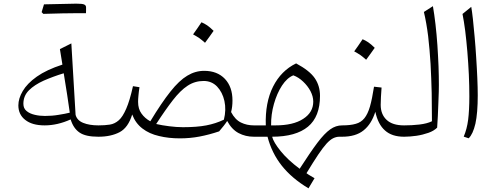

<svg xmlns="http://www.w3.org/2000/svg" viewBox="-20 -752 2751 1056"><path d="M323.3 -396.7C264.8 -377.6 218.1 -355.7 182.4 -330.5C146.7 -305.2 121 -278.6 105.2 -251.4C89 -224.3 81 -197.6 81 -172.4C81 -138.6 93.8 -111.9 119 -92.4C144.3 -72.4 179.5 -62.4 225.7 -62.4C272.4 -62.4 320 -73.3 368.6 -95.2C378.6 -62.4 394.8 -38.6 417.1 -23.3C439.5 -7.6 473.8 0 521 0H521.4V-62.4H521C488.1 -62.4 460 -67.1 437.6 -76.2C415.2 -85.2 401 -100 395.7 -120.5L372.4 -513.3L309.5 -481.9ZM330.5 -349C338.1 -301.9 344.3 -261.9 349.5 -230C354.8 -197.6 359.5 -165.2 363.8 -132.4C347.1 -128.1 327.1 -124.3 302.9 -120.5C278.6 -116.2 253.3 -114.3 227.1 -114.3C208.1 -114.3 189.5 -116.2 171.4 -120.5C152.9 -124.8 138.1 -131.4 126.2 -141.4C114.3 -151 108.6 -164.3 108.6 -181.4C108.6 -210 118.6 -234.8 139 -255.2C159.5 -275.7 186.7 -293.3 220.5 -308.6C254.3 -323.3 291 -337.1 330.5 -349ZM404.8 -679.5H452.9C453.3 -683.8 453.3 -688.1 453.3 -693.3V-711.9C453.3 -719 450 -723.8 443.3 -727.1C436.7 -730.5 421.9 -731.9 399 -731.9C376.2 -731.9 317.1 -730.5 221.9 -728.1C219 -719 214.8 -704.8 209 -685.2C211 -682.9 213.8 -680 218.1 -675.7C296.7 -678.1 359 -679.5 404.8 -679.5Z M1102.9 -362.4C1070 -362.4 1039 -353.3 1010 -335.7C980.5 -318.1 949.5 -289 917.6 -248.6C885.2 -208.1 848.1 -153.3 806.7 -84.8C786.2 -96.2 770 -110.5 758.1 -127.6C745.7 -144.3 739.5 -165.7 739.5 -191.9C739.5 -201.4 740 -212.9 741.4 -225.7C742.4 -238.6 744.3 -253.8 747.1 -272.4L711.4 -278.1C699.5 -224.8 687.1 -183.3 674.3 -154.3C661.4 -124.8 648.1 -103.3 633.3 -90.5C618.6 -77.6 602.4 -69.5 584.3 -66.7C565.7 -63.8 544.8 -62.4 521.4 -62.4C511.9 -62.4 507.1 -52.4 507.1 -32.4V-30C507.1 -10 511.9 0 521.4 0C567.6 0 606.7 -8.6 638.1 -25.2C669.5 -41.9 692.4 -74.3 707.1 -122.4C719 -90.5 737.6 -64.8 763.3 -45.2C788.6 -25.7 819 -11.9 854.8 -3.8C890 4.8 928.1 9 969.5 9C1006.7 9 1042.9 5.7 1077.6 -1C1112.4 -7.6 1148.6 -17.1 1185.2 -29.5C1194.3 -40.5 1202.9 -50.5 1210 -59.5C1217.1 -68.6 1223.8 -77.6 1229.5 -86.7C1246.2 -55.7 1267.1 -33.3 1292.4 -20C1317.6 -6.7 1345.2 0 1376.2 0H1376.7V-62.4H1376.2C1350 -62.4 1326.7 -67.6 1305.2 -78.1C1283.8 -88.6 1265.7 -107.6 1251 -135.7C1256.2 -154.8 1258.6 -176.2 1258.6 -199.5C1258.6 -249 1244.8 -288.6 1217.1 -318.1C1189 -347.6 1151 -362.4 1102.9 -362.4ZM1100 -306.7C1129 -306.7 1153.8 -296.7 1173.8 -276.2C1193.3 -255.7 1207.1 -229 1214.3 -196.7C1221.4 -164.3 1220.5 -130 1211.4 -93.8C1181.4 -79.5 1149.5 -69 1114.8 -62.4C1080 -55.7 1037.1 -52.4 986.2 -52.4C962.4 -52.4 937.1 -54.3 911 -57.6C884.8 -61 860.5 -64.8 839 -70C872.9 -122.4 903.8 -166.2 931 -201.4C958.1 -236.2 984.8 -262.9 1011.9 -280.5C1038.6 -298.1 1068.1 -306.7 1100 -306.7ZM1088.1 -629.5C1080 -617.6 1072.4 -606.7 1065.2 -595.7C1057.6 -584.8 1050 -573.8 1041.9 -562.9C1053.3 -556.7 1064.8 -550 1076.2 -542.4C1087.1 -534.3 1097.6 -525.7 1107.6 -516.7C1115.7 -527.6 1123.8 -539 1131.9 -550C1139.5 -561 1147.1 -571.4 1154.8 -582.4C1141.9 -595.2 1130 -605.2 1119 -612.9C1108.1 -620 1097.6 -625.7 1088.1 -629.5Z M1608.6 -403.3C1553.8 -376.7 1511.4 -334.3 1481.9 -275.7C1452.4 -217.1 1439 -145.7 1441.9 -62.4H1376.7C1367.1 -62.4 1362.4 -52.4 1362.4 -32.4V-30C1362.4 -10 1367.1 0 1376.7 0H1451.4C1467.1 60.5 1493.3 113.3 1530 159.5C1566.7 205.7 1615.2 247.1 1676.7 283.8L1710 228.1C1701.9 223.8 1693.8 219 1685.7 213.8C1677.6 209 1671 204.8 1665.7 200.5C1691 159 1712.4 124.8 1730 98.6C1747.6 72.4 1762.9 52.4 1776.2 37.6C1789.5 23.3 1801.9 13.3 1812.9 8.1C1823.8 2.9 1834.8 0 1846.7 0H1861.9V-62.4H1861.4C1838.6 -62.4 1816.7 -55.2 1796.2 -40.5C1775.2 -25.7 1751.9 -1.4 1725.7 33.3C1699.5 68.1 1667.1 115.7 1628.1 176.2C1583.8 143.3 1549 110.5 1523.3 78.6C1497.6 46.7 1481.9 20.5 1476.7 0C1563.8 0 1629.5 -18.6 1673.8 -55.2C1718.1 -91.9 1740 -148.6 1740 -224.8C1740 -261.4 1730.5 -294.3 1711 -322.4C1691.4 -350.5 1657.6 -377.1 1608.6 -403.3ZM1593.3 -337.6C1612.9 -330.5 1630.5 -319 1647.1 -303.3C1663.8 -287.6 1677.1 -270.5 1687.6 -251C1697.6 -231.4 1702.9 -212.4 1702.9 -193.3C1702.9 -153.8 1684.8 -122.4 1648.1 -98.6C1611.4 -74.3 1560 -62.4 1494.8 -62.4H1471C1470.5 -102.4 1475.7 -141.9 1486.7 -180.5C1497.6 -219 1512.4 -252.9 1531 -281.4C1549.5 -309.5 1570.5 -328.6 1593.3 -337.6Z M1974.3 -536.2C1966.2 -524.3 1958.6 -513.3 1951.4 -502.4C1943.8 -491.4 1936.2 -480.5 1928.1 -469.5C1939.5 -463.3 1951 -456.7 1962.4 -449C1973.3 -441 1983.8 -432.4 1993.8 -423.3C2001.9 -434.3 2010 -445.7 2018.1 -456.7C2025.7 -467.6 2033.3 -478.1 2041 -489C2028.1 -501.9 2016.2 -511.9 2005.2 -519.5C1994.3 -526.7 1983.8 -532.4 1974.3 -536.2ZM1861.9 0C1911 0 1950.5 -11.4 1979.5 -34.8C2008.6 -58.1 2030 -91.9 2044.3 -137.1C2054.3 -91 2071.9 -56.7 2097.6 -34.3C2122.9 -11.4 2158.1 0 2202.4 0H2202.9V-62.4H2202.4C2160 -62.4 2127.6 -72.4 2106.2 -92.9C2084.8 -112.9 2073.8 -140.5 2073.8 -175.2C2073.8 -188.1 2074.3 -202.4 2075.2 -218.6C2075.7 -234.3 2077.1 -251.9 2078.6 -270.5L2037.1 -275.2C2030 -230.5 2022.9 -194.3 2014.8 -166.2C2006.7 -138.1 1996.2 -116.7 1984.3 -101.9C1971.9 -86.7 1956.2 -76.2 1936.7 -71C1917.1 -65.2 1891.9 -62.4 1861.9 -62.4C1852.4 -62.4 1847.6 -52.4 1847.6 -32.4V-30C1847.6 -10 1852.4 0 1861.9 0Z M2361 -718.1 2311.4 -686.2C2321 -646.2 2328.6 -601.9 2334.8 -553.3C2340.5 -504.3 2344.8 -453.3 2348.1 -400.5C2351 -347.1 2352.9 -293.8 2354.3 -240.5C2355.2 -186.7 2355.7 -135.2 2355.7 -85.2C2337.6 -76.2 2314.8 -70.5 2287.1 -67.1C2259 -63.8 2231 -62.4 2202.9 -62.4C2193.3 -62.4 2188.6 -52.4 2188.6 -32.4V-30C2188.6 -10 2193.3 0 2202.9 0C2224.3 0 2247.1 -1.9 2270.5 -5.2C2293.8 -8.6 2315.7 -14.3 2336.2 -21.4C2356.7 -28.6 2372.4 -38.1 2384.3 -50C2385.7 -68.1 2386.7 -89 2388.1 -113.3C2389 -137.1 2390 -161 2391 -185.2C2391.9 -209 2392.9 -230 2393.3 -248.1C2393.8 -265.7 2393.8 -277.6 2393.8 -283.8C2393.8 -315.2 2393.3 -350 2391.9 -387.6C2390.5 -425.2 2388.1 -463.8 2385.7 -503.3C2382.9 -542.9 2379.5 -581 2375.2 -618.1C2371 -654.8 2366.2 -688.1 2361 -718.1Z M2571.9 -714.3 2523.8 -675.2C2529 -649.5 2533.8 -618.6 2538.6 -582.9C2542.9 -546.7 2547.1 -508.1 2550.5 -466.7C2553.8 -425.2 2556.7 -383.8 2558.6 -342.4C2560.5 -300.5 2561.4 -260.5 2561.4 -222.9C2561.4 -170 2559 -127.1 2554.8 -93.3C2550.5 -59.5 2542.4 -28.6 2530.5 -0.5L2557.6 8.6C2573.3 -6.2 2585.7 -33.3 2594.8 -71.9C2603.3 -110.5 2607.6 -162.9 2607.6 -228.1C2607.6 -255.7 2606.7 -287.6 2605.2 -323.8C2603.8 -359.5 2601.4 -397.1 2599 -436.2C2596.7 -474.8 2593.8 -512.4 2590.5 -549C2587.1 -585.2 2584.3 -618.1 2581 -647.1C2577.6 -676.2 2574.8 -698.6 2571.9 -714.3Z"/></svg>

Font: Pinar Light
Style: Regular
Weight: 300
Designer: Amin Abedi
Version: Version 2.00;September 9, 2021;FontCreator 13.0.0.2683 64-bi